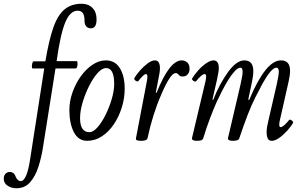

<svg xmlns="http://www.w3.org/2000/svg" viewBox="-156 -738 1598 1024"><path d="M-69 266Q-95 266 -115.5 252.5Q-136 239 -136 215Q-136 198 -126.5 188.5Q-117 179 -103 179Q-95 179 -86.5 184Q-78 189 -73 203Q-67 217 -60 222.5Q-53 228 -46 228Q-29 228 -16 197Q-3 166 7 96L80 -373H18Q14 -373 14 -382.5Q14 -392 16.5 -401.5Q19 -411 24 -411H86Q105 -525 129 -592.5Q153 -660 189.5 -689Q226 -718 279 -718Q315 -718 337 -696Q359 -674 359 -635Q359 -587 329 -587Q312 -587 303.5 -598Q295 -609 295 -623Q295 -655 286 -668Q277 -681 258 -681Q218 -681 192 -618.5Q166 -556 146 -412H253Q257 -412 257.5 -402Q258 -392 255.5 -382.5Q253 -373 247 -373H140L73 49Q65 101 49 151Q33 201 5 233.5Q-23 266 -69 266Z M309 13Q262 13 238 -33Q214 -79 214 -151Q214 -198 230.5 -245Q247 -292 274.5 -330.5Q302 -369 337 -392.5Q372 -416 408 -416Q458 -416 483.5 -374Q509 -332 509 -266Q509 -214 493.5 -164.5Q478 -115 451 -75Q424 -35 387.5 -11Q351 13 309 13ZM321 -33Q341 -33 364 -59Q387 -85 407 -125.5Q427 -166 440 -210Q453 -254 453 -290Q453 -375 410 -375Q388 -375 364 -348Q340 -321 319 -279Q298 -237 284.5 -191.5Q271 -146 271 -108Q271 -33 321 -33Z M599 13Q580 13 574 10Q568 7 569 0L628 -309Q629 -314 629.5 -319Q630 -324 630 -330Q630 -343 622 -343Q611 -343 583 -307Q578 -300 567.5 -307.5Q557 -315 561 -322Q572 -341 591 -362.5Q610 -384 631.5 -400Q653 -416 670 -416Q697 -416 697 -374Q697 -364 695 -350Q693 -336 688 -312L675 -244L679 -243Q748 -416 813 -416Q830 -416 842.5 -405Q855 -394 855 -372Q855 -353 845 -341.5Q835 -330 819 -330Q803 -330 797 -339Q791 -348 780 -348Q753 -348 705 -236Q658 -129 631 -2Q628 13 599 13Z M894 13Q865 13 868 -2L941 -309Q948 -343 935 -343Q921 -343 890 -305Q886 -300 875.5 -307Q865 -314 869 -320Q881 -340 901 -362.5Q921 -385 943.5 -400.5Q966 -416 983 -416Q1011 -416 1011 -374Q1011 -364 1008.5 -350Q1006 -336 1001 -312L977 -207L981 -205Q998 -249 1018 -286Q1038 -323 1061 -355Q1106 -416 1147 -416Q1195 -416 1195 -359Q1195 -334 1188 -302L1168 -207L1173 -205Q1261 -416 1342 -416Q1391 -416 1391 -361Q1391 -349 1389 -334Q1387 -319 1383 -302L1336 -94Q1333 -81 1333.5 -70.5Q1334 -60 1341 -60Q1355 -60 1386 -98Q1390 -103 1400 -95.5Q1410 -88 1407 -83Q1396 -63 1375.5 -40.5Q1355 -18 1333 -2.5Q1311 13 1294 13Q1278 13 1272 0.5Q1266 -12 1266 -33Q1266 -44 1268 -58Q1270 -72 1276 -97L1319 -284Q1331 -337 1331 -355Q1331 -377 1319 -377Q1303 -377 1283 -352Q1263 -327 1243.5 -291Q1224 -255 1207 -221Q1185 -178 1164.5 -124.5Q1144 -71 1120 0Q1117 13 1086 13Q1057 13 1060 -2L1126 -284Q1138 -337 1138 -355Q1138 -377 1126 -377Q1113 -377 1095.5 -358Q1078 -339 1060.5 -310.5Q1043 -282 1027 -250.5Q1011 -219 999 -193Q983 -157 964 -107Q945 -57 928 -1Q927 5 919.5 9Q912 13 894 13Z"/></svg>

Font: Junicode Two Beta Condensed
Style: Italic
Weight: 400
Width: 3
Italic angle: -9°
Version: Version 1.053; ttfautohint (v1.8.4)